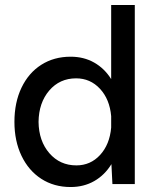

<svg xmlns="http://www.w3.org/2000/svg" viewBox="-20 -740 628 772"><path d="M428 -80Q401 -36 359 -12Q317 12 264 12Q197 12 146 -21Q95 -54 66.5 -113.5Q38 -173 38 -250Q38 -328 66.5 -387.5Q95 -447 146 -479.5Q197 -512 264 -512Q317 -512 358.5 -488.5Q400 -465 427 -422V-720H522V0H432ZM287 -75Q344 -75 382.5 -117Q421 -159 427 -227V-273Q421 -341 382 -383Q343 -425 286 -425Q220 -425 178 -376Q136 -327 135 -250Q136 -173 178.5 -124Q221 -75 287 -75Z"/></svg>

Font: Oak Sans Medium
Style: Regular
Weight: 500
Designer: Erik Kennedy, Walven
Foundry: Erik Kennedy, Walven
Version: Version 1.000